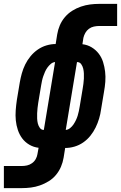

<svg xmlns="http://www.w3.org/2000/svg" viewBox="-75 -755 624 990"><path d="M-55 215V101H37Q51 101 64.5 98Q78 95 90 86.5Q102 78 109 65.5Q116 53 118 40L124 7Q98 4 76 -9Q54 -22 39.5 -41.5Q25 -61 17 -85Q9 -109 6.5 -134.5Q4 -160 6 -186.5Q8 -213 12 -240L27 -330Q31 -353 37.5 -376.5Q44 -400 55 -422.5Q66 -445 82.5 -465Q99 -485 120 -499.5Q141 -514 165 -521Q189 -528 212 -528L220 -578Q224 -602 233.5 -624.5Q243 -647 259.5 -666.5Q276 -686 297.5 -699.5Q319 -713 342.5 -721Q366 -729 389.5 -732Q413 -735 436 -735H529V-621H436Q423 -621 409 -618Q395 -615 383.5 -606.5Q372 -598 365 -585.5Q358 -573 355 -560L350 -527Q376 -524 397.5 -511Q419 -498 434 -478.5Q449 -459 456.5 -435Q464 -411 467 -385.5Q470 -360 468 -333.5Q466 -307 461 -280L446 -190Q443 -167 436 -143.5Q429 -120 418 -97.5Q407 -75 391 -55Q375 -35 354 -20.5Q333 -6 309 1Q285 8 261 8L253 58Q249 82 239.5 104.5Q230 127 214 146.5Q198 166 176 179.5Q154 193 131 201Q108 209 84.5 212Q61 215 37 215ZM264 -85Q276 -86 286.5 -94.5Q297 -103 304 -113.5Q311 -124 316.5 -135.5Q322 -147 325.5 -158.5Q329 -170 331.5 -182Q334 -194 336 -206L351 -296Q353 -309 355 -322.5Q357 -336 357.5 -349.5Q358 -363 357.5 -376Q357 -389 354 -401.5Q351 -414 343.5 -424.5Q336 -435 322 -435ZM151 -85 209 -435Q197 -434 187 -425.5Q177 -417 169.5 -406.5Q162 -396 157 -384.5Q152 -373 148 -361.5Q144 -350 141.5 -338Q139 -326 137 -314L122 -224Q120 -211 118.5 -197.5Q117 -184 116.5 -170.5Q116 -157 116.5 -144Q117 -131 120 -118.5Q123 -106 130.5 -95.5Q138 -85 151 -85Z"/></svg>

Font: Iosevka SS04 Heavy
Style: Italic
Weight: 900
Italic angle: -9°
Monospace: yes
Designer: Belleve Invis
Foundry: Belleve Invis
Version: Version 19.0.0; ttfautohint (v1.8.4)